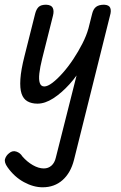

<svg xmlns="http://www.w3.org/2000/svg" viewBox="-70 -439 514 815"><path d="M89 1Q64 1 46.5 -9Q29 -19 21.5 -41.5Q14 -64 16.5 -103Q19 -142 34 -201L79 -380Q84 -400 94 -409.5Q104 -419 126 -419Q148 -418 154 -405.5Q160 -393 155 -373L109 -190Q100 -154 97 -127.5Q94 -101 99 -86.5Q104 -72 118 -72Q132 -72 152.5 -87.5Q173 -103 196.5 -129.5Q220 -156 241.5 -188.5Q263 -221 280 -254.5Q297 -288 305 -317L286 -167Q259 -119 225 -81.5Q191 -44 156 -21.5Q121 1 89 1ZM111 356Q72 356 31.5 334Q-9 312 -38 271Q-53 250 -48.5 235.5Q-44 221 -31 211Q-17 199 -0.5 204.5Q16 210 25 225Q45 248 69.5 262Q94 276 116 276Q135 276 148.5 264Q162 252 167 230L321 -380Q326 -401 338 -410Q350 -419 372 -419Q393 -418 398 -405.5Q403 -393 397 -373L244 240Q230 295 195.5 325.5Q161 356 111 356Z"/></svg>

Font: Edu TAS Beginner Medium
Style: Regular
Weight: 500
Version: Version 1.003